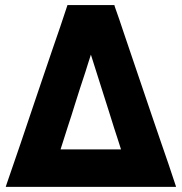

<svg xmlns="http://www.w3.org/2000/svg" viewBox="-20 -730 720 760"><path d="M434.6 -703.1Q443.4 -677.7 452.1 -653.3Q460 -627.9 468.8 -603.5Q487.3 -548.8 505.9 -494.1Q524.4 -439.5 543 -384.8Q561.5 -330.1 580.1 -275.4Q598.6 -220.7 617.2 -167Q631.8 -123 647.5 -79.1Q662.1 -35.2 676.8 8.8Q676.8 8.8 675.8 9.8Q671.9 9.8 663.1 9.8Q589.8 9.8 516.6 9.8Q442.4 9.8 369.1 9.8Q318.4 9.8 268.6 9.8Q217.8 9.8 167 9.8Q127 9.8 85.9 9.8Q44.9 9.8 3.9 9.8Q3.9 9.8 2.9 8.8Q3.9 4.9 6.8 -2.9Q34.2 -83 61.5 -162.1Q87.9 -242.2 115.2 -321.3Q133.8 -376 152.3 -430.7Q170.9 -485.4 189.5 -540Q204.1 -582 218.8 -625Q232.4 -667 247.1 -710Q249 -710 251 -710Q252.9 -710 254.9 -710Q273.4 -710 293 -710Q312.5 -710 332 -710Q345.7 -710 358.4 -710Q372.1 -710 385.7 -710Q397.5 -710 409.2 -710Q420.9 -710 432.6 -710Q433.6 -708 433.6 -707Q434.6 -705.1 434.6 -703.1ZM459 -138.7Q452.1 -160.2 445.3 -181.6Q438.5 -202.1 431.6 -223.6Q421.9 -255.9 411.1 -289.1Q400.4 -321.3 390.6 -353.5Q377.9 -393.6 365.2 -433.6Q352.5 -473.6 339.8 -513.7Q334 -497.1 329.1 -480.5Q323.2 -462.9 318.4 -446.3Q307.6 -414.1 296.9 -380.9Q287.1 -348.6 276.4 -316.4Q262.7 -271.5 248 -227.5Q234.4 -183.6 219.7 -138.7Q232.4 -138.7 244.1 -138.7Q256.8 -138.7 268.6 -138.7Q289.1 -138.7 309.6 -138.7Q331.1 -138.7 351.6 -138.7Q372.1 -138.7 392.6 -138.7Q414.1 -138.7 434.6 -138.7Q440.4 -138.7 447.3 -138.7Q454.1 -138.7 459 -138.7Z"/></svg>

Font: LeFont
Style: Bold
Weight: 800
Designer: Leryon MEDIA
Version: Version 1.0